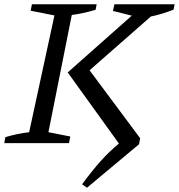

<svg xmlns="http://www.w3.org/2000/svg" viewBox="-31 -668 835 896"><path d="M-11 0 -6 -28Q51 -45 105 -51L223 -596L112 -618L118 -648H420L415 -622Q379 -612 353 -606.5Q327 -601 304 -598L195 -51L297 -31L291 0ZM375 208 352 192Q400 127 440 82.5Q480 38 524 2L285 -330L584 -595L496 -617L503 -648H784L779 -623Q723 -601 673 -591L387 -340L623 -23L618 5Z"/></svg>

Font: Piazzolla SC
Style: Italic
Weight: 400
Italic angle: -11.3°
Designer: Juan Pablo del Peral
Foundry: Huerta Tipografica
Version: Version 1.330